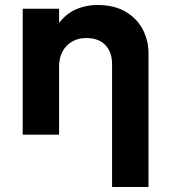

<svg xmlns="http://www.w3.org/2000/svg" viewBox="-20 -540 682 770"><path d="M429.5 210V-282.5Q429.5 -330.5 402.8 -359Q376 -387.5 325.5 -387.5Q293.5 -387.5 269 -373.2Q244.5 -359 230.8 -333.5Q217 -308 217 -274.5V0H71V-505H217V-448Q246 -486 285.8 -503Q325.5 -520 369 -520Q439.5 -520 485.2 -492.2Q531 -464.5 553.2 -420.5Q575.5 -376.5 575.5 -328V210Z"/></svg>

Font: Geologica Cursive SemiBold
Style: Regular
Weight: 600
Designer: Sindre Bremnes, Frode Helland
Foundry: Monokrom Skriftforlag AS
Version: Version 1.010;gftools[0.9.28]